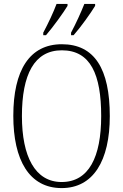

<svg xmlns="http://www.w3.org/2000/svg" viewBox="-20 -951 630 981"><path d="M343 -784V-771H356C394 -814 445 -886 466 -921V-931H411C393 -886 370 -835 343 -784ZM201 -784V-771H215C252 -814 304 -886 325 -921V-931H269C252 -886 228 -835 201 -784ZM295 10C457 10 541 -130 541 -358C541 -599 463 -725 296 -725C131 -725 48 -592 48 -359C48 -134 129 10 295 10ZM295 -21C159 -21 92 -152 92 -358C92 -570 155 -694 296 -694C443 -694 497 -570 497 -358C497 -149 434 -21 295 -21Z"/></svg>

Font: Noto Serif Armenian Condensed ExtraLight
Style: Regular
Weight: 200
Width: 3
Designer: Monotype Design Team
Foundry: Monotype Imaging Inc.
Version: Version 2.008